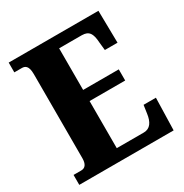

<svg xmlns="http://www.w3.org/2000/svg" viewBox="-166 -843 929 971"><g transform="rotate(-30 298.5 -357.0)"><path d="M19 0H570L575 -188H503L496 -140C490 -96 472 -66 434 -66H276V-341H484V-406H276V-649H408C450 -649 464 -626 467 -574L472 -526H546L543 -714H19V-657H62C81 -657 100 -650 100 -600V-109C100 -76 88 -58 64 -58H19Z"/></g></svg>

Font: Noto Serif Georgian Condensed Black
Style: Regular
Weight: 900
Width: 3
Designer: Monotype Design Team, Akaki Razmadze
Foundry: Google LLC
Version: Version 2.003